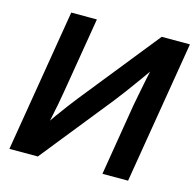

<svg xmlns="http://www.w3.org/2000/svg" viewBox="-106 -837 961 946"><g transform="rotate(15 374.5 -364.0)"><path d="M627.9 0H497.1L557.1 -363.8Q561 -384.8 567.9 -420.4Q574.7 -456.1 584.2 -502.9Q593.8 -549.8 606 -604.5L625 -591.3Q587.4 -537.6 556.6 -494.9Q525.9 -452.1 501.2 -419.2Q476.6 -386.2 456.1 -360.4L167.5 0H22.5L143.1 -727.5H273.9L209 -337.4Q205.1 -314 198 -276.1Q190.9 -238.3 182.1 -196.8Q173.3 -155.3 165 -120.1L152.8 -144.5Q176.3 -182.1 200.4 -216.1Q224.6 -250 246.3 -278.3Q268.1 -306.6 283.7 -326.7L604.5 -727.5H748.5Z"/></g></svg>

Font: Inter 24pt SemiBold
Style: Italic
Weight: 600
Italic angle: -9.3988°
Designer: Rasmus Andersson
Foundry: rsms
Version: Version 4.001;git-66647c0bb